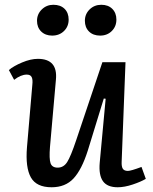

<svg xmlns="http://www.w3.org/2000/svg" viewBox="-20 -769 639 803"><path d="M203.1 -749Q232.9 -749 250 -732.2Q267.1 -715.3 267.1 -687Q267.1 -658.2 247.6 -639.2Q228 -620.1 198.2 -620.1Q169.9 -620.1 152.3 -637.2Q134.8 -654.3 134.8 -682.1Q134.8 -710 154.8 -729.5Q174.8 -749 203.1 -749ZM403.8 -749Q432.6 -749 449.7 -731.9Q466.8 -714.8 466.8 -687Q466.8 -658.2 447.5 -639.2Q428.2 -620.1 398.9 -620.1Q369.6 -620.1 352.3 -637.2Q335 -654.3 335 -682.1Q335 -710 354.7 -729.5Q374.5 -749 403.8 -749ZM17.1 -476.1Q36.6 -492.7 72.5 -507.8Q108.4 -522.9 138.2 -522.9Q222.2 -522.9 213.9 -436L189 -153.8Q185.1 -105 191.4 -86.4Q197.8 -67.9 221.2 -67.9Q246.1 -67.9 261 -91.3Q275.9 -114.7 298.8 -183.1L408.2 -508.8H504.9L488.8 -92.8Q487.8 -72.3 493.7 -63.2Q499.5 -54.2 515.1 -54.2Q527.3 -54.2 571.8 -70.8L589.8 -21Q569.3 -8.8 534.9 2.7Q500.5 14.2 472.2 14.2Q428.7 14.2 410.6 -11.2Q392.6 -36.6 397 -87.9L421.9 -356L414.1 -356.9L347.2 -139.2Q321.8 -59.6 287.6 -22.7Q253.4 14.2 195.8 14.2Q132.3 14.2 109.1 -27.1Q85.9 -68.4 92.8 -152.8L115.2 -414.1Q117.7 -436 112.5 -446.5Q107.4 -457 91.8 -457Q67.4 -457 39.1 -435.1Z"/></svg>

Font: Literata Book Medium
Style: Italic
Weight: 500
Italic angle: -3°
Designer: Latin by Veronika Burian and Jose Scaglione. Greek by Irene Vlachou. Cyrillic by Vera Evstafieva
Foundry: TypeTogether
Version: Version 1.003;PS 001.003;hotconv 1.0.88;makeotf.lib2.5.64775